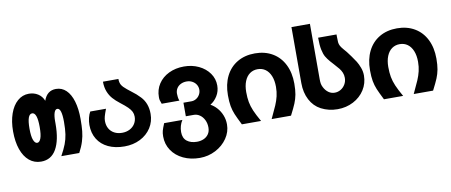

<svg xmlns="http://www.w3.org/2000/svg" viewBox="-77 -1054 3755 1597"><g transform="rotate(-10 1800.0 -255.0)"><path d="M7.5 -272.5Q7.5 -356 30.2 -421Q53 -486 94.5 -522.2Q136 -558.5 190 -558.5Q233.5 -558.5 267 -537.2Q300.5 -516 315.5 -477Q343.5 -558.5 419.5 -558.5Q469 -558.5 504.8 -524.2Q540.5 -490 559.5 -426.5Q578.5 -363 578.5 -277.5Q578.5 -217.5 574.2 -174.8Q570 -132 557 -89.8Q544 -47.5 518.5 0H367Q396.5 -54 411.2 -92.5Q426 -131 432.2 -173.2Q438.5 -215.5 438.5 -277.5Q438.5 -393.5 402 -393.5Q384.5 -393.5 375.5 -367.2Q366.5 -341 366.5 -296V-272.5Q366.5 -136 323.5 -60.2Q280.5 15.5 195 15.5Q137.5 15.5 95.2 -19.8Q53 -55 30.2 -120Q7.5 -185 7.5 -272.5ZM232 -271Q232 -393 189 -393Q146 -393 146 -271Q146 -205.5 158.2 -174.8Q170.5 -144 189.5 -144Q208.5 -144 220.2 -174.2Q232 -204.5 232 -271Z M642 -215Q642 -244.5 649.2 -274.2Q656.5 -304 668.5 -324H801.5Q786.5 -285 780.8 -264.2Q775 -243.5 775 -224.5Q775 -188 790.5 -160.8Q806 -133.5 834.2 -118.5Q862.5 -103.5 900 -103.5Q935.5 -103.5 964.2 -118.2Q993 -133 1009 -159.2Q1025 -185.5 1025 -218Q1025 -241 1015.8 -260Q1006.5 -279 985.5 -299.8Q964.5 -320.5 925.5 -350.5Q891 -377 867.5 -403.5Q844 -430 829.8 -466.2Q815.5 -502.5 815.5 -550H946Q946 -519 957.8 -499Q969.5 -479 1001.5 -453.5L1032 -429.5Q1058 -409.5 1072 -397.5Q1086 -385.5 1105.5 -365Q1159.5 -308 1159.5 -218.5Q1159.5 -153 1125.8 -100.5Q1092 -48 1032.8 -18.2Q973.5 11.5 900 11.5Q821.5 11.5 763.2 -16Q705 -43.5 673.5 -94.8Q642 -146 642 -215Z M1229.5 -14Q1229.5 -42 1235 -62.2Q1240.5 -82.5 1257 -122H1411Q1383 -78 1383 -24Q1383 27.5 1415.5 52.8Q1448 78 1500 78Q1530.5 78 1556.2 67Q1582 56 1597.8 33.2Q1613.5 10.5 1613.5 -23Q1613.5 -58 1599.5 -86.5Q1585.5 -115 1562.2 -131Q1539 -147 1512.5 -147H1444.5V-261.5H1512.5Q1533.5 -261.5 1552.2 -272.8Q1571 -284 1582.2 -303.5Q1593.5 -323 1593.5 -346Q1593.5 -369 1581.5 -388.5Q1569.5 -408 1548.2 -419.5Q1527 -431 1500.5 -431Q1473.5 -431 1451.5 -420.2Q1429.5 -409.5 1417 -389.8Q1404.5 -370 1404.5 -344.5Q1404.5 -333 1406.5 -316Q1408.5 -299 1414.5 -284.5H1265Q1256 -309 1253.8 -317.2Q1251.5 -325.5 1251.5 -343Q1251.5 -405 1283.5 -453.8Q1315.5 -502.5 1372.2 -530Q1429 -557.5 1500.5 -557.5Q1568.5 -557.5 1624.8 -530.8Q1681 -504 1713.8 -457.5Q1746.5 -411 1746.5 -354.5Q1746.5 -305.5 1722.2 -266.2Q1698 -227 1662.5 -206Q1691.5 -190.5 1716 -163.2Q1740.5 -136 1755.2 -99.5Q1770 -63 1770 -21Q1770 41.5 1733 95.8Q1696 150 1634 182.2Q1572 214.5 1500.5 214.5Q1423 214.5 1361.2 185.2Q1299.5 156 1264.5 103.8Q1229.5 51.5 1229.5 -14Z M1819.5 -258Q1819.5 -350 1853.8 -418.8Q1888 -487.5 1951.5 -525Q2015 -562.5 2100 -562.5Q2185 -562.5 2248.5 -525Q2312 -487.5 2346.2 -418.8Q2380.5 -350 2380.5 -258Q2380.5 -204.5 2373.5 -166.8Q2366.5 -129 2352 -94Q2337.5 -59 2307 0H2143.5Q2177 -70.5 2192.5 -106.5Q2208 -142.5 2216.8 -179.5Q2225.5 -216.5 2225.5 -258Q2225.5 -311.5 2209.8 -350Q2194 -388.5 2165.8 -408.8Q2137.5 -429 2100 -429Q2062.5 -429 2034 -408.8Q2005.5 -388.5 1989.8 -349.8Q1974 -311 1974 -258Q1974 -209.5 1980.8 -173Q1987.5 -136.5 2004.2 -97.2Q2021 -58 2054 0H1892Q1861.5 -60.5 1847.2 -94.5Q1833 -128.5 1826.2 -166Q1819.5 -203.5 1819.5 -258Z M2560.5 -18.5Q2502.5 -49 2470.5 -110.2Q2438.5 -171.5 2438.5 -251.5V-725H2594.5V-256Q2594.5 -234.5 2597.2 -219.2Q2600 -204 2608 -188.5Q2622.5 -159.5 2646 -142.2Q2669.5 -125 2699 -125Q2726 -125 2749.8 -139Q2773.5 -153 2788 -177.8Q2802.5 -202.5 2802.5 -232.5Q2802.5 -256.5 2794 -276.8Q2785.5 -297 2771.8 -314Q2758 -331 2732.5 -359L2705.5 -389Q2684 -414 2671 -436.2Q2658 -458.5 2649.8 -497.5Q2641.5 -536.5 2641.5 -599.5H2797V-581Q2797 -549 2798.5 -533.8Q2800 -518.5 2807.2 -504Q2814.5 -489.5 2831 -470.5Q2857.5 -441.5 2879 -410.5Q2882 -406 2889 -397Q2909 -370 2923.8 -346.2Q2938.5 -322.5 2950.5 -290.2Q2962.5 -258 2962.5 -224Q2962.5 -158 2927.8 -103.2Q2893 -48.5 2832.5 -17Q2772 14.5 2699 14.5Q2624 14.5 2560.5 -18.5Z M3019.5 -258Q3019.5 -350 3053.8 -418.8Q3088 -487.5 3151.5 -525Q3215 -562.5 3300 -562.5Q3385 -562.5 3448.5 -525Q3512 -487.5 3546.2 -418.8Q3580.5 -350 3580.5 -258Q3580.5 -204.5 3573.5 -166.8Q3566.5 -129 3552 -94Q3537.5 -59 3507 0H3343.5Q3377 -70.5 3392.5 -106.5Q3408 -142.5 3416.8 -179.5Q3425.5 -216.5 3425.5 -258Q3425.5 -311.5 3409.8 -350Q3394 -388.5 3365.8 -408.8Q3337.5 -429 3300 -429Q3262.5 -429 3234 -408.8Q3205.5 -388.5 3189.8 -349.8Q3174 -311 3174 -258Q3174 -209.5 3180.8 -173Q3187.5 -136.5 3204.2 -97.2Q3221 -58 3254 0H3092Q3061.5 -60.5 3047.2 -94.5Q3033 -128.5 3026.2 -166Q3019.5 -203.5 3019.5 -258Z"/></g></svg>

Font: JuliaMono Black
Style: Regular
Weight: 900
Monospace: yes
Designer: cormullion
Foundry: corm
Version: Version 0.054; ttfautohint (v1.8.4)